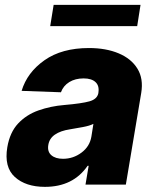

<svg xmlns="http://www.w3.org/2000/svg" viewBox="-20 -747 626 777"><path d="M161.9 9.2Q84.2 9.2 40.1 -30.7Q-3.9 -70.7 9.6 -151.3Q19.9 -211.6 53.4 -247.3Q87 -283 135.8 -300.2Q184.7 -317.5 240.4 -322.1Q311.1 -328.1 342.3 -337Q373.6 -345.9 378.2 -370.7V-372.5Q382.5 -399.9 366.5 -414.8Q350.5 -429.7 318.5 -429.7Q284.4 -429.7 260.3 -414.8Q236.2 -399.9 226.6 -373.6L67.5 -379.3Q89.8 -453.8 160 -503.2Q230.1 -552.6 340.2 -552.6Q409.1 -552.6 460.2 -531.1Q511.4 -509.6 536.2 -469.1Q561.1 -428.6 551.5 -370.7L489.3 0H326L338.8 -76H334.5Q275.9 9.2 161.9 9.2ZM235.1 -104.4Q276.3 -104.4 309.7 -129.3Q343 -154.1 349.8 -193.9L358 -245.7Q342.7 -237.9 315.2 -232.8Q287.6 -227.6 263.5 -223.7Q225.1 -218 202.2 -202.2Q179.3 -186.4 175.4 -159.8Q171.2 -133.2 187.9 -118.8Q204.5 -104.4 235.1 -104.4ZM548.7 -727.3 535.2 -641.3H183.2L197.1 -727.3Z"/></svg>

Font: Inter UI Extra Bold
Style: Italic
Weight: 800
Italic angle: 9.39999°
Designer: Rasmus Andersson
Foundry: rsms
Version: 3.2;8d6f07862